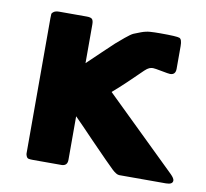

<svg xmlns="http://www.w3.org/2000/svg" viewBox="-61 -537 661 616"><g transform="rotate(10 269.5 -229.5)"><path d="M60 -20V-445Q60 -455 60.5 -459Q61 -463 67 -467Q73 -471 85 -471H174Q187 -471 191.5 -466.5Q196 -462 196 -449V-323Q214 -340 241.5 -366.5Q269 -393 278.5 -401.5Q288 -410 305.5 -424.5Q323 -439 331 -442.5Q339 -446 354 -451.5Q369 -457 382.5 -458Q396 -459 416 -459Q470 -459 478.5 -455.5Q487 -452 487 -430V-356Q487 -336 469 -336Q464 -336 441 -340.5Q418 -345 412 -345Q406 -345 400 -342.5Q394 -340 385.5 -332Q377 -324 367.5 -314.5Q358 -305 338 -286Q318 -267 295 -247V-246L527 -20Q539 -8 539 -1Q539 12 517 12H365Q356 12 341.5 -1.5Q327 -15 261 -83Q222 -124 196 -150V-8Q196 11 178 12H84Q75 12 70 11Q65 10 62.5 4.5Q60 -1 60 -4.5Q60 -8 60 -20Z"/></g></svg>

Font: CMU Sans Serif
Style: Bold
Weight: 700
Version: Version 0.7.0